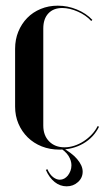

<svg xmlns="http://www.w3.org/2000/svg" viewBox="-20 -524 373 684"><path d="M33.8 -350.5V-144.5Q33.8 -111 45.8 -83.1Q57.8 -55.2 78.8 -34.6Q99.8 -14 128.6 -2.5Q157.5 9 191.8 9Q239.2 9 276.6 -12.6Q314 -34.2 332.8 -72.5L327.8 -74.8Q320 -59 307 -45.1Q294 -31.2 278.1 -20.9Q262.2 -10.5 244.8 -4.9Q227.2 0.8 209.8 0.8Q175.8 0.8 155 -20.4Q134.2 -41.5 134.2 -76.8V-422.2Q134.2 -456.8 152.2 -476.1Q170.2 -495.5 201.8 -495.5Q228.2 -495.5 257.5 -482.5Q286.8 -469.5 305 -449.2L309 -453.2Q286.8 -476.8 253.9 -490.2Q221 -503.8 185.8 -503.8Q153 -503.8 125.1 -492.2Q97.2 -480.8 77 -460.1Q56.8 -439.5 45.2 -411.2Q33.8 -383 33.8 -350.5ZM148.5 78.5 143.5 81.5Q155.5 109.2 174.8 124.5Q194 139.8 217.5 139.8Q241 139.8 257.8 124.6Q274.5 109.5 274.5 87.5Q274.5 76.5 269.4 65.1Q264.2 53.8 254.6 42.5Q245 31.2 231.1 20.9Q217.2 10.5 199.2 0.2H189.5Q213.2 14.2 223.9 31.1Q234.5 48 234.5 64.8Q234.5 75.5 230.9 84.9Q227.2 94.2 221.8 101.2Q216.2 108.2 208.9 112.2Q201.5 116.2 193 116.2Q181.2 116.2 169.4 107.2Q157.5 98.2 148.5 78.5Z"/></svg>

Font: Moniqa Black
Style: Regular
Weight: 900
Designer: Rajesh Rajput
Foundry: Rajesh Rajput
Version: Version 1.000